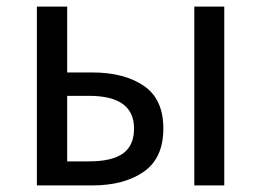

<svg xmlns="http://www.w3.org/2000/svg" viewBox="-20 -563 793 583"><path d="M92 0V-543H184V-343H260Q357 -343 416.5 -302.5Q476 -262 476 -173Q476 -83 416.5 -41.5Q357 0 260 0ZM184 -73H250Q320 -73 353.5 -97Q387 -121 387 -173Q387 -272 250 -272H184ZM570 0V-543H661V0Z"/></svg>

Font: Chocolate Classical Sans
Style: Regular
Weight: 400
Designer: 田海東、宇文滿月
Foundry: Moonlit Owen
Version: Version 1.001